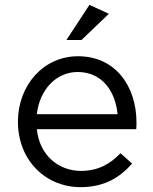

<svg xmlns="http://www.w3.org/2000/svg" viewBox="-20 -760 632 792"><path d="M132 -227H542C543 -239 543 -247 543 -254C543 -406 455 -528 302 -528C159 -528 54 -408 54 -258C54 -97 170 12 312 12C410 12 473 -27 525 -85L477 -128C435 -84 385 -55 314 -55C223 -55 143 -118 132 -227ZM465 -289H132C143 -389 211 -463 300 -463C402 -463 456 -383 465 -289ZM429 -703 349 -740 254 -595H316Z"/></svg>

Font: Mission
Style: Regular
Weight: 400
Version: Version 1.000;FEAKit 1.0